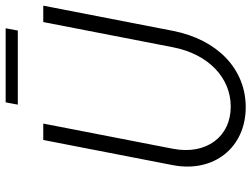

<svg xmlns="http://www.w3.org/2000/svg" viewBox="-125 -748 889 679"><g transform="rotate(-90 319.5 -408.5)"><path d="M280 16C414 16 519 -83 550 -242L639 -700H581L492 -242C468 -117 385 -37 282 -37C175 -37 110 -124 133 -242L222 -700H164L75 -242C47 -97 137 16 280 16ZM289 -790H551L559 -833H297Z"/></g></svg>

Font: Uncut Sans Light Italic
Style: Regular
Weight: 300
Italic angle: -11°
Designer: Kasper Nordkvist
Foundry: UNCUT.wtf
Version: Version 1.304;Glyphs 3.2 (3246)